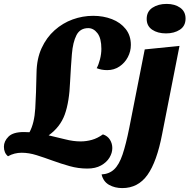

<svg xmlns="http://www.w3.org/2000/svg" viewBox="-68 -763 970 983"><path d="M379 100Q333 100 288.5 87.5Q244 75 201.5 59.5Q159 44 119.5 31.5Q80 19 43 19Q24 19 6.5 23.5Q-11 28 -27 37Q-48 20 -48 -12Q-48 -40 -24.5 -63.5Q-1 -87 54 -87Q68 -87 83 -86Q108 -132 112.5 -207.5Q117 -283 119 -390Q120 -462 145 -516.5Q170 -571 211.5 -608Q253 -645 304 -663.5Q355 -682 409 -682Q461 -682 505 -665Q549 -648 575.5 -614.5Q602 -581 602 -533Q602 -500 586.5 -470.5Q571 -441 543.5 -422.5Q516 -404 481 -404Q451 -404 427 -414Q437 -432 444 -459.5Q451 -487 451 -513Q451 -567 431 -593Q411 -619 384 -619Q342 -619 323.5 -583Q305 -547 300 -485.5Q295 -424 291 -347Q287 -241 263.5 -176.5Q240 -112 181 -70Q226 -60 266.5 -49.5Q307 -39 345 -39Q374 -39 402.5 -47Q431 -55 459 -75Q483 -67 495 -47.5Q507 -28 507 -5Q507 20 492.5 44Q478 68 449.5 84Q421 100 379 100ZM782 -592Q739 -592 711 -611Q683 -630 683 -666Q683 -704 712.5 -723.5Q742 -743 785 -743Q827 -743 854.5 -723.5Q882 -704 882 -668Q882 -630 853 -611Q824 -592 782 -592ZM558 200Q520 200 490.5 183.5Q461 167 452 130Q491 128 516.5 104Q542 80 559.5 28Q577 -24 594 -109L673 -510L851 -528L762 -76Q735 65 687 132.5Q639 200 558 200Z"/></svg>

Font: Sansita Swashed
Style: Bold
Weight: 700
Designer: Pablo Cosgaya
Foundry: Omnibus-Type
Version: Version 1.003; ttfautohint (v1.8.3)